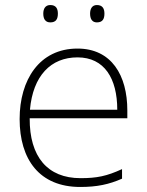

<svg xmlns="http://www.w3.org/2000/svg" viewBox="-20 -733 585 763"><path d="M152 -679C152 -658 160 -644 180 -644C203 -644 210 -658 210 -679C210 -698 203 -713 180 -713C160 -713 152 -698 152 -679ZM338 -679C338 -658 346 -644 365 -644C388 -644 395 -658 395 -679C395 -698 388 -713 365 -713C346 -713 338 -698 338 -679ZM288 -540C136 -540 58 -415 58 -260C58 -100 136 10 299 10C365 10 413 0 465 -23V-61C404 -33 365 -25 300 -25C169 -25 97 -110 98 -263H486V-294C486 -434 423 -540 288 -540ZM288 -505C395 -505 446 -421 446 -297H99C111 -432 182 -505 288 -505Z"/></svg>

Font: Noto Sans Canadian Aboriginal ExtraLight
Style: Regular
Weight: 200
Designer: Monotype Design Team, Typotheque's Kevin King
Foundry: Monotype Imaging Inc.
Version: Version 2.004